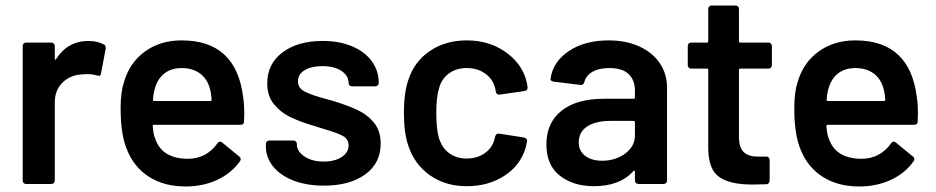

<svg xmlns="http://www.w3.org/2000/svg" viewBox="-20 -665 3382 694"><path d="M300 -517Q332 -517 356 -504Q362 -501 362 -493Q362 -491 362 -489L345 -399Q344 -391 338 -391Q335 -391 331 -392Q316 -397 296 -397Q283 -397 276 -396Q234 -394 206 -366.5Q178 -339 178 -295V-12Q178 -7 174.5 -3.5Q171 0 166 0H74Q69 0 65.5 -3.5Q62 -7 62 -12V-499Q62 -504 65.5 -507.5Q69 -511 74 -511H166Q171 -511 174.5 -507.5Q178 -504 178 -499V-454Q178 -450 179 -449.5Q180 -449 180 -449Q181 -449 183 -452Q225 -517 300 -517Z M859 -313Q863 -288 863 -257L862 -226Q862 -214 850 -214H537Q532 -214 532 -209Q535 -176 541 -164Q565 -92 658 -91Q726 -91 766 -147Q770 -153 776 -153Q780 -153 783 -150L845 -99Q850 -95 850 -90Q850 -87 848 -83Q817 -39 765.5 -15Q714 9 651 9Q573 9 518.5 -26Q464 -61 439 -124Q416 -178 416 -274Q416 -332 428 -368Q448 -438 503.5 -478.5Q559 -519 637 -519Q834 -519 859 -313ZM637 -419Q600 -419 575.5 -400.5Q551 -382 541 -349Q535 -332 533 -305Q533 -304 533 -303Q533 -300 537 -300H740Q745 -300 745 -305Q743 -330 739 -343Q730 -379 703.5 -399Q677 -419 637 -419Z M1151 6Q1088 6 1040.5 -12.5Q993 -31 967 -63.5Q941 -96 941 -136V-145Q941 -150 944.5 -153.5Q948 -157 953 -157H1041Q1046 -157 1049.5 -153.5Q1053 -150 1053 -145V-143Q1053 -118 1080.5 -99.5Q1108 -81 1150 -81Q1190 -81 1215 -97.5Q1240 -114 1240 -139Q1240 -162 1219.5 -173.5Q1199 -185 1153 -198L1115 -210Q1064 -225 1029 -242Q994 -259 970 -288.5Q946 -318 946 -364Q946 -434 1001 -475.5Q1056 -517 1146 -517Q1207 -517 1253 -497.5Q1299 -478 1324 -443.5Q1349 -409 1349 -365Q1349 -360 1345.5 -356.5Q1342 -353 1337 -353H1252Q1247 -353 1243.5 -356.5Q1240 -360 1240 -365Q1240 -391 1214.5 -408.5Q1189 -426 1145 -426Q1106 -426 1081.5 -411.5Q1057 -397 1057 -371Q1057 -347 1080.5 -334.5Q1104 -322 1159 -307L1181 -301Q1234 -285 1270 -268.5Q1306 -252 1331 -222.5Q1356 -193 1356 -146Q1356 -75 1300 -34.5Q1244 6 1151 6Z M1667 8Q1590 8 1534 -31.5Q1478 -71 1456 -138Q1440 -183 1440 -258Q1440 -330 1456 -376Q1477 -442 1533.5 -480.5Q1590 -519 1667 -519Q1745 -519 1803 -480Q1861 -441 1880 -382Q1885 -366 1887 -350V-348Q1887 -338 1876 -336L1786 -323H1784Q1775 -323 1772 -333Q1772 -338 1771 -341Q1769 -349 1767 -355Q1758 -383 1731 -401Q1704 -419 1667 -419Q1629 -419 1602.5 -399.5Q1576 -380 1567 -346Q1557 -314 1557 -257Q1557 -202 1566 -168Q1576 -133 1602 -112.5Q1628 -92 1667 -92Q1705 -92 1732.5 -111.5Q1760 -131 1768 -164Q1769 -166 1769 -169Q1770 -170 1770 -172Q1773 -182 1781 -182Q1782 -182 1784 -182L1874 -168Q1879 -167 1882 -164Q1885 -161 1885 -157Q1885 -155 1885 -154Q1882 -138 1880 -131Q1861 -67 1803 -29.5Q1745 8 1667 8Z M2180 -519Q2243 -519 2291 -497Q2339 -475 2365 -436.5Q2391 -398 2391 -349V-12Q2391 -7 2387.5 -3.5Q2384 0 2379 0H2287Q2282 0 2278.5 -3.5Q2275 -7 2275 -12V-44Q2275 -47 2274 -47.5Q2273 -48 2272 -48Q2271 -48 2269 -46Q2220 8 2127 8Q2052 8 2003.5 -30Q1955 -68 1955 -143Q1955 -221 2009.5 -264.5Q2064 -308 2163 -308H2270Q2275 -308 2275 -313V-337Q2275 -376 2252 -397.5Q2229 -419 2183 -419Q2145 -419 2121.5 -405.5Q2098 -392 2092 -368Q2089 -358 2081 -358Q2080 -358 2078 -358L1981 -370Q1976 -371 1973 -373Q1970 -375 1970 -378Q1970 -379 1970 -380Q1978 -441 2035.5 -480Q2093 -519 2180 -519ZM2156 -84Q2205 -84 2240 -110Q2275 -136 2275 -176V-223Q2275 -228 2270 -228H2186Q2133 -228 2102.5 -208Q2072 -188 2072 -151Q2072 -119 2095.5 -101.5Q2119 -84 2156 -84Z M2770 -429Q2770 -424 2766.5 -420.5Q2763 -417 2758 -417H2656Q2651 -417 2651 -412V-171Q2651 -133 2667.5 -116Q2684 -99 2720 -99H2750Q2755 -99 2758.5 -95.5Q2762 -92 2762 -87V-12Q2762 -1 2750 1L2698 2Q2619 2 2580 -25Q2541 -52 2540 -127V-412Q2540 -417 2535 -417H2478Q2473 -417 2469.5 -420.5Q2466 -424 2466 -429V-499Q2466 -504 2469.5 -507.5Q2473 -511 2478 -511H2535Q2540 -511 2540 -516V-633Q2540 -638 2543.5 -641.5Q2547 -645 2552 -645H2639Q2644 -645 2647.5 -641.5Q2651 -638 2651 -633V-516Q2651 -511 2656 -511H2758Q2763 -511 2766.5 -507.5Q2770 -504 2770 -499Z M3294 -313Q3298 -288 3298 -257L3297 -226Q3297 -214 3285 -214H2972Q2967 -214 2967 -209Q2970 -176 2976 -164Q3000 -92 3093 -91Q3161 -91 3201 -147Q3205 -153 3211 -153Q3215 -153 3218 -150L3280 -99Q3285 -95 3285 -90Q3285 -87 3283 -83Q3252 -39 3200.5 -15Q3149 9 3086 9Q3008 9 2953.5 -26Q2899 -61 2874 -124Q2851 -178 2851 -274Q2851 -332 2863 -368Q2883 -438 2938.5 -478.5Q2994 -519 3072 -519Q3269 -519 3294 -313ZM3072 -419Q3035 -419 3010.5 -400.5Q2986 -382 2976 -349Q2970 -332 2968 -305Q2968 -304 2968 -303Q2968 -300 2972 -300H3175Q3180 -300 3180 -305Q3178 -330 3174 -343Q3165 -379 3138.5 -399Q3112 -419 3072 -419Z"/></svg>

Font: LinhAnh SemBd
Style: Regular
Weight: 600
Monospace: yes
Designer: Jeremy Tribby
Foundry: Tribby Type
Version: Version 1.408